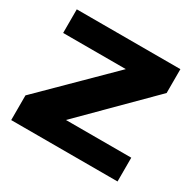

<svg xmlns="http://www.w3.org/2000/svg" viewBox="-147 -841 1030 1007"><g transform="rotate(30 368.0 -337.5)"><path d="M36 0V-149.5L423 -532H43.5V-675H671V-530.5L284.5 -144H680V0Z"/></g></svg>

Font: Anybody ExtraExpanded ExtraBold
Style: Regular
Weight: 800
Width: 8
Designer: Tyler Finck
Foundry: Etcetera Type Company
Version: Version 1.010; ttfautohint (v1.8.3) -l 8 -r 50 -G 200 -x 14 